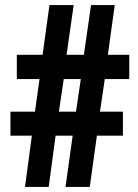

<svg xmlns="http://www.w3.org/2000/svg" viewBox="-20 -733 542 753"><path d="M391 -423 372 -295H462V-201H360L332 0H237L265 -201H198L171 0H78L105 -201H21V-295H117L135 -423H46V-518H147L174 -713H269L241 -518H309L337 -713H430L403 -518H487V-423ZM211 -295H278L297 -423H230Z"/></svg>

Font: Noto Sans Gujarati ExtraCondensed
Style: Bold
Weight: 700
Width: 2
Designer: Jelle Bosma - Monotype Design Team, Universal Thirst
Foundry: Monotype Imaging Inc.
Version: Version 2.106; ttfautohint (v1.8.4.7-5d5b)